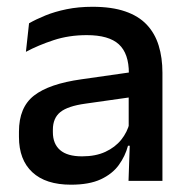

<svg xmlns="http://www.w3.org/2000/svg" viewBox="-20 -520 541 552"><path d="M349.5 0 353.5 -116 350 -131V-285L350.5 -309.5Q350.5 -366 321.8 -392.5Q293 -419 229.5 -419Q178 -419 134 -404.5Q90 -390 54.5 -371L63.5 -453Q83.5 -464.5 110.5 -475.5Q137.5 -486.5 171.5 -493.5Q205.5 -500.5 246 -500.5Q301.5 -500.5 340 -487.2Q378.5 -474 402 -449Q425.5 -424 436.2 -389Q447 -354 447 -311V0ZM184 11Q111.5 11 73 -24.8Q34.5 -60.5 34.5 -126.5V-141.5Q34.5 -211.5 77.8 -245.2Q121 -279 214 -292L361 -313L366.5 -242L225.5 -222Q175 -215 153.5 -197.8Q132 -180.5 132 -147V-140Q132 -106.5 152.8 -88.5Q173.5 -70.5 216 -70.5Q255 -70.5 283 -83.5Q311 -96.5 328.5 -118.2Q346 -140 352.5 -166.5L366 -101H348Q340 -71 321.5 -45.5Q303 -20 269.8 -4.5Q236.5 11 184 11Z"/></svg>

Font: Anek Tamil Medium
Style: Regular
Weight: 500
Designer: Aadarsh Rajan (Tamil), Yesha Goshar (Latin)
Foundry: Ek Type
Version: Version 1.003